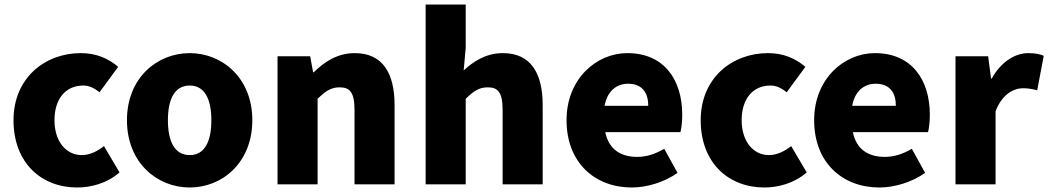

<svg xmlns="http://www.w3.org/2000/svg" viewBox="-20 -819 4657 853"><path d="M323 14C383 14 455 -4 511 -53L442 -170C413 -147 379 -130 343 -130C274 -130 222 -190 222 -285C222 -379 271 -439 350 -439C374 -439 396 -430 422 -409L505 -522C462 -559 408 -583 339 -583C180 -583 40 -473 40 -285C40 -96 163 14 323 14Z M823 14C967 14 1101 -96 1101 -285C1101 -473 967 -583 823 -583C678 -583 544 -473 544 -285C544 -96 678 14 823 14ZM823 -130C756 -130 726 -190 726 -285C726 -379 756 -439 823 -439C889 -439 919 -379 919 -285C919 -190 889 -130 823 -130Z M1213 0H1391V-380C1425 -413 1449 -431 1489 -431C1534 -431 1555 -409 1555 -330V0H1733V-352C1733 -494 1680 -583 1556 -583C1479 -583 1421 -544 1374 -498H1371L1358 -569H1213Z M1871 0H2049V-380C2083 -413 2107 -431 2147 -431C2192 -431 2213 -409 2213 -330V0H2391V-352C2391 -494 2338 -583 2214 -583C2137 -583 2081 -544 2040 -506L2049 -607V-799H1871Z M2787 14C2853 14 2931 -9 2990 -51L2931 -158C2890 -134 2852 -122 2811 -122C2739 -122 2685 -154 2669 -232H3003C3007 -246 3011 -277 3011 -309C3011 -464 2931 -583 2767 -583C2630 -583 2497 -469 2497 -285C2497 -96 2623 14 2787 14ZM2666 -349C2678 -416 2721 -447 2770 -447C2835 -447 2860 -405 2860 -349Z M3376 14C3436 14 3508 -4 3564 -53L3495 -170C3466 -147 3432 -130 3396 -130C3327 -130 3275 -190 3275 -285C3275 -379 3324 -439 3403 -439C3427 -439 3449 -430 3475 -409L3558 -522C3515 -559 3461 -583 3392 -583C3233 -583 3093 -473 3093 -285C3093 -96 3216 14 3376 14Z M3887 14C3953 14 4031 -9 4090 -51L4031 -158C3990 -134 3952 -122 3911 -122C3839 -122 3785 -154 3769 -232H4103C4107 -246 4111 -277 4111 -309C4111 -464 4031 -583 3867 -583C3730 -583 3597 -469 3597 -285C3597 -96 3723 14 3887 14ZM3766 -349C3778 -416 3821 -447 3870 -447C3935 -447 3960 -405 3960 -349Z M4225 0H4403V-325C4432 -400 4483 -427 4525 -427C4550 -427 4567 -423 4588 -418L4617 -571C4601 -578 4582 -583 4548 -583C4491 -583 4428 -546 4386 -470H4383L4370 -569H4225Z"/></svg>

Font: Noto Sans KR Black
Style: Regular
Weight: 900
Designer: Ryoko NISHIZUKA 西塚涼子 (kana, bopomofo & ideographs); Paul D. Hunt (Latin, Greek & Cyrillic); Sandoll Communications 산돌커뮤니
Foundry: Adobe
Version: Version 2.004;hotconv 1.0.118;makeotfexe 2.5.65603